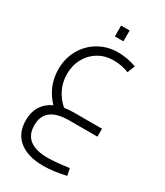

<svg xmlns="http://www.w3.org/2000/svg" viewBox="-233 -743 992 1151"><g transform="rotate(30 263.5 -167.0)"><path d="M99 129Q99 259 266 259Q314 259 412 246L422 294Q334 314 266 314Q159 314 99.5 266Q40 218 40 129Q40 72 65 31.5Q90 -9 138 -31Q56 -118 56 -235Q56 -310 90.5 -370.5Q125 -431 184.5 -465.5Q244 -500 317 -500Q381 -500 444 -477L424 -425Q372 -445 318 -445Q260 -445 214 -418Q168 -391 141.5 -343Q115 -295 115 -235Q115 -181 137 -134Q159 -87 201 -50Q234 -55 267 -55H461V0H267Q182 0 140.5 32.5Q99 65 99 129ZM251 -648H310V-573H251Z"/></g></svg>

Font: Cairo Light
Style: Regular
Weight: 300
Designer: Mohamed Gaber, Accademia di Belle Arti di Urbino and others
Foundry: Kief Type Foundry, Accademia di Belle Arti di Urbino and others
Version: Version 3.011